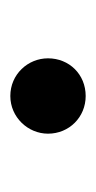

<svg xmlns="http://www.w3.org/2000/svg" viewBox="73 -243 186 372"><g transform="rotate(90 166.0 -57.0)"><path d="M166 16C207 16 239 -18 239 -57C239 -98 207 -130 166 -130C124 -130 93 -98 93 -57C93 -18 124 16 166 16Z"/></g></svg>

Font: Noto Serif HK SemiBold
Style: Regular
Weight: 600
Designer: Ryoko NISHIZUKA 西塚涼子 (kana & ideographs); Frank Grießhammer (Latin, Greek & Cyrillic); Wenlong ZHANG 张文龙 (bopomofo); San
Foundry: Adobe
Version: Version 2.001;hotconv 1.1.0;makeotfexe 2.6.0